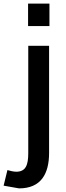

<svg xmlns="http://www.w3.org/2000/svg" viewBox="-69 -803 362 1060"><path d="M204 -783H86V-659H204ZM-49 222 36 237C158 237 202 156 202 41V-550H87V43C87 108 73 145 21 145C4 145 -13 140 -28 136Z"/></svg>

Font: Spoqa Han Sans Neo Medium
Style: Regular
Weight: 500
Designer: [Spoqa Han Sans Neo] Dong-huui Kim ___ Younghwa Kang ___ Yujin Lee ___ [Noto Sans] Ryoko NISHIZUKA ____ (kana & ideograp
Foundry: Spoqa (http://www.spoqa-han-sans.com)
Version: Version 1.100;hotconv 1.0.109;makeotfexe 2.5.65596